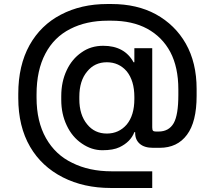

<svg xmlns="http://www.w3.org/2000/svg" viewBox="-20 -730 1050 956"><path d="M575 3Q544 18 490 18Q436 18 388 -15Q339 -48 312 -106Q285 -163 285 -233V-251Q285 -323 312 -380Q338 -436 386 -469Q432 -502 494 -502Q600 -502 645 -420H649V-490H738V-96Q738 -83 742 -79Q746 -75 757 -75H769Q821 -75 845 -117Q868 -158 868 -257V-285Q868 -395 828 -471Q788 -546 713 -587Q639 -627 534 -627H517Q410 -627 330 -586Q249 -545 206 -463Q162 -380 162 -260V-244Q162 -125 209 -42Q256 41 340 81Q424 123 536 123H738V206H532Q397 206 293 153Q187 99 130 1Q71 -100 71 -242V-263Q71 -404 127 -505Q183 -605 283 -657Q384 -710 514 -710H535Q662 -710 756 -659Q852 -606 905 -513Q959 -418 959 -287V-253Q959 -123 911 -59Q863 6 775 6H742Q699 6 676 -14Q653 -34 653 -68V-72H649Q630 -23 575 3ZM414 -111Q451 -65 512 -65Q572 -65 611 -110Q649 -156 649 -237V-247Q649 -328 611 -375Q572 -420 512 -420Q451 -420 414 -374Q375 -328 375 -248V-236Q375 -158 414 -111Z"/></svg>

Font: Rilu
Style: Bold
Weight: 500
Designer: Alí Sinisterra
Foundry: Alí Sinisterra
Version: ""